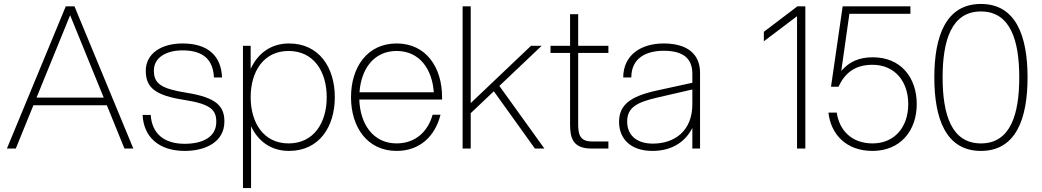

<svg xmlns="http://www.w3.org/2000/svg" viewBox="-20 -752 5277 972"><path d="M610 0H655L357 -720H313L15 0H60L149 -219H521ZM165 -258 335 -675 505 -258Z M915 12C1019 12 1116 -32 1116 -137C1116 -214 1076 -258 927 -282C794 -303 759 -329 759 -395C759 -461 822 -497 904 -497C1009 -497 1059 -450 1063 -360H1104C1100 -467 1035 -532 904 -532C797 -532 718 -481 718 -394C718 -310 763 -269 914 -246C1049 -225 1075 -194 1075 -135C1075 -57 1004 -24 915 -24C809 -24 749 -77 743 -170H702C707 -59 784 12 915 12Z M1210 -520V200H1251V-113C1286 -38 1351 12 1443 12C1595 12 1675 -109 1675 -260C1675 -411 1595 -532 1443 -532C1350 -532 1284 -480 1249 -403V-520ZM1249 -260C1249 -389 1314 -494 1441 -494C1569 -494 1634 -389 1634 -260C1634 -131 1569 -26 1441 -26C1314 -26 1249 -131 1249 -260Z M1988 12C2106 12 2183 -63 2210 -171H2170C2146 -85 2082 -26 1988 -26C1868 -26 1803 -125 1799 -248H2218V-260C2218 -411 2137 -532 1988 -532C1839 -532 1757 -411 1757 -260C1757 -109 1839 12 1988 12ZM1800 -285C1808 -402 1872 -494 1988 -494C2104 -494 2168 -402 2176 -285Z M2322 0H2363V-179L2480 -290L2688 0H2736L2508 -317L2722 -520H2668L2363 -230V-720H2322Z M2866 -680V-520H2767V-484H2866V-121C2866 -55 2880 0 2973 0H3060V-36H2976C2916 -36 2907 -72 2907 -123V-484H3060V-520H2907V-680Z M3485 0H3524V-384C3524 -476 3462 -532 3340 -532C3230 -532 3136 -478 3135 -360H3176C3176 -460 3254 -495 3340 -495C3435 -495 3485 -459 3485 -379V-333L3302 -293C3171 -264 3114 -221 3114 -135C3114 -50 3172 12 3283 12C3369 12 3443 -23 3485 -104ZM3155 -136C3155 -208 3204 -234 3307 -258L3485 -299V-224C3485 -89 3395 -25 3285 -25C3197 -25 3155 -73 3155 -136Z M4015 0H4057V-720H4017L3847 -591V-543L4015 -670Z M4397 12C4538 12 4621 -90 4621 -225C4621 -360 4540 -462 4399 -462C4328 -462 4279 -439 4239 -393L4280 -682H4589V-720H4246L4187 -313H4225C4256 -380 4306 -424 4397 -424C4510 -424 4578 -340 4578 -225C4578 -110 4510 -26 4397 -26C4292 -26 4229 -92 4216 -182H4174C4186 -72 4264 12 4397 12Z M4946 12C5124 12 5182 -152 5182 -360C5182 -568 5124 -732 4946 -732C4768 -732 4710 -568 4710 -360C4710 -152 4768 12 4946 12ZM4752 -360C4752 -546 4796 -694 4946 -694C5096 -694 5140 -546 5140 -360C5140 -174 5096 -26 4946 -26C4796 -26 4752 -174 4752 -360Z"/></svg>

Font: Aspekta 150
Style: Regular
Weight: 150
Designer: Ivo Dolenc
Version: Version 2.000